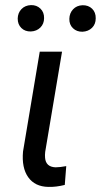

<svg xmlns="http://www.w3.org/2000/svg" viewBox="-20 -732 397 757"><path d="M49.8 0ZM224.6 -528.3 158.2 -133.3Q156.7 -120.6 157.7 -109.9Q160.6 -73.7 199.2 -72.3Q215.8 -72.3 241.2 -77.1L235.4 -2.9Q200.7 5.9 170.4 4.9Q117.7 3.9 91.3 -33.2Q64.9 -70.3 70.8 -134.8L136.7 -528.3ZM49.8 -658.7Q50.3 -681.2 64.5 -696Q78.6 -710.9 102.1 -711.9Q124.5 -712.4 139.4 -698Q154.3 -683.6 153.8 -660.6Q153.8 -638.2 139.2 -623.5Q124.5 -608.9 101.6 -607.9Q78.6 -607.4 64.2 -621.6Q49.8 -635.7 49.8 -658.7ZM253.4 -657.7Q253.9 -680.2 268.1 -695.3Q282.2 -710.4 305.2 -711.4Q328.6 -711.9 343.3 -697.5Q357.9 -683.1 357.4 -659.7Q357.4 -636.7 342.8 -622.3Q328.1 -607.9 305.2 -606.9Q282.7 -606.4 267.8 -620.6Q252.9 -634.8 253.4 -657.7Z"/></svg>

Font: Roboto
Style: Italic
Weight: 400
Italic angle: -12°
Designer: Google
Version: Version 2.134; 2016; ttfautohint (v1.6)